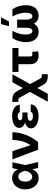

<svg xmlns="http://www.w3.org/2000/svg" viewBox="1458 -2264 1006 3961"><g transform="rotate(-90 1960.5 -284.0)"><path d="M34.2 -265.6Q34.2 -344.2 65.2 -406.2Q96.2 -468.3 149.4 -502.7Q202.6 -537.1 266.6 -537.1Q328.6 -537.1 375.7 -505.6Q422.9 -474.1 444.3 -418.9H447.8L470.7 -530.3H591.8L535.6 -265.1L598.6 0H475.6L449.2 -117.2H445.3Q423.8 -59.1 378.7 -23.9Q333.5 11.2 265.6 10.7Q199.2 10.7 146.5 -24.4Q93.8 -59.6 64 -122.6Q34.2 -185.5 34.2 -265.6ZM293 -121.1Q324.2 -121.1 349.6 -142.1Q375 -163.1 391.8 -195.8Q408.7 -228.5 416 -263.7L416.5 -265.1L416 -266.6Q404.3 -327.6 375.5 -367.9Q346.7 -408.2 296.9 -408.2Q264.2 -408.2 241 -390.4Q217.8 -372.6 205.6 -340.6Q193.4 -308.6 193.4 -266.6Q193.4 -224.6 205.8 -191.4Q218.3 -158.2 241 -139.6Q263.7 -121.1 293 -121.1Z M652.3 -530.3H822.3L944.3 -159.2H950.2Q987.3 -220.7 1008.3 -275.1Q1029.3 -329.6 1039.1 -388.4Q1048.8 -447.3 1053.7 -530.3H1212.9Q1209 -387.2 1156.5 -250.5Q1104 -113.8 1007.8 0H852.5Z M1416.5 -269.5Q1361.8 -284.7 1331.8 -315.9Q1301.8 -347.2 1301.8 -385.7Q1301.8 -433.6 1333.5 -467.8Q1365.2 -502 1421.1 -519.5Q1477.1 -537.1 1548.8 -537.1Q1612.3 -537.1 1664.3 -518.1Q1716.3 -499 1747.1 -462.9Q1777.8 -426.8 1779.3 -377.9H1622.1Q1620.6 -400.4 1598.6 -410.6Q1576.7 -420.9 1539.1 -420.9Q1500.5 -420.9 1479.7 -406.5Q1459 -392.1 1458 -371.1Q1459 -349.1 1481.2 -336.7Q1503.4 -324.2 1542 -324.2H1620.1V-217.8H1542Q1503.4 -217.8 1475.8 -204.1Q1448.2 -190.4 1448.2 -161.1Q1448.2 -147 1458.7 -134.8Q1469.2 -122.6 1490 -115Q1510.7 -107.4 1539.1 -107.4Q1584.5 -107.4 1606.9 -118.7Q1629.4 -129.9 1631.8 -152.3H1787.1Q1786.1 -100.6 1752.9 -64Q1719.7 -27.3 1665.5 -8.8Q1611.3 9.8 1548.8 9.8Q1477.1 9.8 1418.9 -9Q1360.8 -27.8 1327.1 -62.7Q1293.5 -97.7 1293 -144.5Q1293.9 -191.4 1325 -223.9Q1356 -256.3 1416.5 -269.5Z M2043.5 -168 1936.5 -362.3Q1923.8 -386.2 1917.2 -394.8Q1910.6 -403.3 1901.9 -405.8Q1893.1 -408.2 1873 -408.2H1837.9V-532.2H1873Q1926.8 -532.2 1960.7 -522.5Q1994.6 -512.7 2019.3 -489.3Q2043.9 -465.8 2067.4 -421.9L2125 -315.4L2243.2 -530.3H2407.2L2206.5 -164.6L2312.5 31.2Q2324.2 53.2 2331.3 61.8Q2338.4 70.3 2347.4 72.8Q2356.4 75.2 2376 75.2H2410.2V199.2H2376Q2321.8 199.2 2288.1 189.7Q2254.4 180.2 2230 157Q2205.6 133.8 2181.6 89.8L2124 -17.6L2006.8 199.2H1842.8Z M2950.2 -405.3H2775.4V-169.9Q2775.4 -142.6 2786.1 -130.4Q2796.9 -118.2 2819.3 -118.2Q2835 -118.2 2846.2 -119.6Q2857.4 -121.1 2869.1 -123L2881.8 -2Q2859.9 4.4 2839.4 7.1Q2818.8 9.8 2790 9.8Q2707 9.8 2661.6 -35.9Q2616.2 -81.5 2616.2 -168.9V-405.3H2456.1V-530.3H2950.2Z M3227.5 -263.7Q3227.5 -195.8 3246.1 -157Q3264.6 -118.2 3298.8 -118.2Q3330.6 -118.2 3349.4 -149.7Q3368.2 -181.2 3368.2 -238.3V-433.6H3536.1V-238.3Q3536.1 -181.2 3554.9 -149.7Q3573.7 -118.2 3605.5 -118.2Q3640.1 -118.2 3658.9 -156.7Q3677.7 -195.3 3677.7 -263.7Q3677.7 -323.2 3658.9 -388.7Q3640.1 -454.1 3601.6 -530.3H3749Q3790 -470.7 3811.5 -400.6Q3833 -330.6 3833 -255.9Q3833 -168.5 3806.4 -108.9Q3779.8 -49.3 3731.4 -19.8Q3683.1 9.8 3617.2 9.8Q3559.6 9.8 3518.1 -15.4Q3476.6 -40.5 3452.1 -87.9Q3427.7 -40.5 3386.7 -15.4Q3345.7 9.8 3288.1 9.8Q3221.7 9.8 3173.1 -19.8Q3124.5 -49.3 3097.9 -108.9Q3071.3 -168.5 3071.3 -255.9Q3071.3 -330.1 3093 -400.1Q3114.7 -470.2 3155.3 -530.3H3303.7Q3264.6 -455.1 3246.1 -389.4Q3227.5 -323.7 3227.5 -263.7ZM3442.4 -766.6H3585L3496.1 -601.6H3401.4Z"/></g></svg>

Font: Pretendard ExtraBold
Style: Regular
Weight: 800
Designer: Base glyphs from Inter by Rasmus Andersson; Hangeul glyphs from Noto Sans CJK(Source Han Sans) by Jang Soo-young and Kan
Foundry: Kil Hyung-jin
Version: Version 1.309